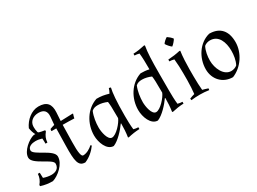

<svg xmlns="http://www.w3.org/2000/svg" viewBox="-41 -1317 2590 1937"><g transform="rotate(-30 1254.0 -348.0)"><path d="M543 -568C549 -664 510 -711 414 -711C333 -711 257 -647 222 -569C226 -541 235 -509 249 -485H231C172 -472 68 -391 68 -314C68 -233 278 -181 278 -125C278 -64 228 -47 185 -47C157 -47 122 -54 95 -64C95 -63 93 -103 93 -125H71C68 -83 55 -53 28 -20V-6C75 9 117 15 166 15C234 -5 334 -89 334 -176C334 -257 124 -310 124 -366C124 -411 178 -423 212 -423C239 -423 262 -419 288 -411C290 -389 290 -372 290 -350H312C315 -392 328 -422 355 -455V-469L315 -476C292 -480 283 -483 278 -492C272 -513 270 -536 270 -556C270 -620 323 -655 382 -655C445 -655 475 -624 469 -561L461 -470C439 -464 426 -460 408 -453C406 -449 405 -437 405 -431L407 -429H461L457 -230C453 -52 464 15 544 15C601 -8 651 -52 685 -100L675 -110C644 -82 602 -57 561 -57C540 -57 528 -104 531 -230L535 -428C569 -428 635 -427 669 -425C672 -439 676 -456 682 -472L678 -476L537 -471Z M755 -176C755 -96 795 15 875 15C938 -10 1010 -91 1049 -146L1053 -145C1053 -95 1050 -39 1042 11L1049 15C1097 4 1136 -2 1184 -4V-25C1169 -25 1145 -28 1130 -33C1124 -83 1123 -143 1123 -193C1123 -365 1132 -458 1145 -511L1124 -517C1119 -500 1110 -478 1101 -464C1049 -479 1015 -485 961 -485C833 -442 755 -311 755 -176ZM835 -221C835 -277 845 -346 868 -399C890 -419 913 -423 942 -423C976 -423 1015 -413 1046 -399C1051 -368 1053 -336 1053 -207C1035 -160 953 -67 903 -67C854 -67 835 -172 835 -221Z M1269 -176C1269 -96 1309 15 1389 15C1452 -10 1524 -91 1563 -146L1567 -145C1567 -95 1564 -39 1556 11L1563 15C1611 4 1650 -2 1698 -4V-25C1683 -25 1659 -28 1644 -33C1638 -83 1637 -143 1637 -193V-376C1637 -548 1641 -631 1654 -706L1647 -711C1599 -700 1560 -694 1512 -692V-671C1527 -671 1551 -668 1566 -663C1572 -613 1573 -553 1573 -475C1538 -483 1510 -485 1475 -485C1347 -442 1269 -311 1269 -176ZM1349 -221C1349 -277 1359 -346 1382 -399C1404 -419 1429 -423 1456 -423C1490 -423 1529 -413 1560 -399C1565 -368 1567 -336 1567 -207C1549 -160 1467 -67 1417 -67C1367 -67 1349 -171 1349 -221Z M1923 -274C1923 -327 1927 -428 1936 -481L1929 -485C1882 -474 1835 -468 1787 -465V-444C1803 -444 1825 -441 1841 -436C1847 -375 1849 -327 1849 -274V-190C1849 -141 1844 -63 1840 -33C1823 -29 1797 -20 1781 -13L1784 6C1818 2 1852 0 1886 0C1921 0 1956 3 1991 8L1993 -11C1976 -17 1947 -26 1930 -30C1926 -60 1923 -141 1923 -190ZM1941 -620C1931 -637 1901 -661 1887 -670C1870 -661 1842 -637 1833 -620C1842 -603 1870 -570 1887 -559C1904 -570 1932 -603 1941 -620Z M2065 -190C2065 -73 2147 15 2264 15C2380 -31 2463 -156 2463 -280C2463 -407 2401 -485 2274 -485C2146 -452 2065 -322 2065 -190ZM2247 -423C2346 -423 2383 -324 2383 -225C2383 -175 2375 -118 2351 -72C2333 -56 2305 -47 2281 -47C2193 -47 2145 -157 2145 -245C2145 -295 2154 -353 2178 -399C2196 -415 2223 -423 2247 -423Z"/></g></svg>

Font: Almendra
Style: Regular
Weight: 400
Designer: Ana Sanfelippo
Foundry: Ana Sanfelippo
Version: Version 1.003